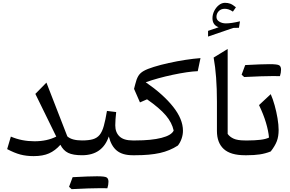

<svg xmlns="http://www.w3.org/2000/svg" viewBox="-20 -1102 2059 1363"><path d="M379.4 -132.3 231 -435.5 309.6 -515.6 458 -133.8Q490.2 -105 562 -105H562.5V0H562Q498.5 0 463.9 -16.8Q429.2 -33.7 408.7 -74.2Q372.1 -32.7 328.1 -13.2Q284.2 6.3 218.8 6.3Q167 6.3 124.8 -4.9Q82.5 -16.1 30.8 -43.5L57.1 -132.3Q134.3 -99.1 225.1 -99.1Q313.5 -99.1 379.4 -132.3Z M690.4 233.9Q622.1 233.9 488.3 240.7L470.2 224.1Q477.1 206.1 483.2 189.2Q489.3 172.4 495.6 155.8Q613.3 149.4 668.7 149.4Q724.1 149.4 737.1 157.7Q750 166 750 188Q750 210 742.2 234.4ZM562.5 0Q545.9 0 545.9 -33.2V-71.8Q545.9 -105 562.5 -105Q609.4 -105 639.2 -113.5Q668.9 -122.1 687.3 -144.5Q705.6 -167 717 -208.3Q728.5 -249.5 739.3 -314.5L804.7 -306.6Q801.8 -279.3 800 -255.4Q798.3 -231.4 798.3 -212.4Q798.3 -162.6 828.1 -133.8Q857.9 -105 921.4 -105H921.9V0H921.4Q849.6 0 809.6 -32.5Q769.5 -64.9 752.4 -133.3Q707 0 562.5 0Z M1403.3 -689.5 1383.8 -596.7Q1351.1 -595.7 1304.7 -588.9Q1258.3 -582 1206.5 -571Q1154.8 -560.1 1105 -546.4Q1055.2 -532.7 1014.6 -518.1Q1138.7 -432.6 1208.7 -344.5Q1278.8 -256.3 1278.8 -173.8Q1278.8 -145.5 1269 -117.4Q1259.3 -89.4 1242.7 -68.8Q1185.5 -31.7 1115 -15.9Q1044.4 0 940.9 0H921.9Q905.3 0 905.3 -33.2V-71.8Q905.3 -105 921.9 -105H941.9Q1054.7 -105 1126.2 -123.3Q1197.8 -141.6 1212.9 -175.3Q1200.7 -231.9 1156.7 -283.4Q1112.8 -335 1023.9 -397L973.6 -375L931.6 -471.2L939.9 -503.4Q948.7 -540.5 961.7 -562.3Q974.6 -584 1000.2 -598.4Q1025.9 -612.8 1071.8 -627Q1120.1 -642.1 1179 -655Q1237.8 -668 1296.6 -677Q1355.5 -686 1403.3 -689.5Z M1596.2 -754.4V-151.4Q1610.8 -130.4 1638.7 -117.7Q1666.5 -105 1718.8 -105H1719.2V0H1718.8Q1616.7 0 1568.4 -44.2Q1520 -88.4 1520 -172.4V-380.9Q1520 -565.4 1496.6 -693.4ZM1516.6 -981.9Q1516.6 -960.9 1536.6 -948.5Q1556.6 -936 1583.5 -936Q1622.1 -936 1683.6 -950.7L1676.3 -904.8L1636.2 -903.8L1457 -842.3V-882.8L1532.2 -908.7Q1488.3 -924.3 1488.3 -972.7Q1488.3 -999 1500.7 -1024.2Q1513.2 -1049.3 1533.7 -1065.7Q1554.2 -1082 1577.1 -1082Q1597.7 -1082 1614.3 -1075.9Q1630.9 -1069.8 1654.8 -1050.3L1633.3 -1019.5Q1616.7 -1030.8 1602.8 -1035.2Q1588.9 -1039.6 1575.7 -1039.6Q1548.3 -1039.6 1532.5 -1022.5Q1516.6 -1005.4 1516.6 -981.9Z M1915.5 -562Q1847.2 -562 1713.4 -555.2L1695.3 -571.8Q1702.1 -589.8 1708.3 -606.7Q1714.4 -623.5 1720.7 -640.1Q1838.4 -646.5 1893.8 -646.5Q1949.2 -646.5 1962.2 -638.2Q1975.1 -629.9 1975.1 -607.9Q1975.1 -585.9 1967.3 -561.5ZM1719.2 0Q1702.6 0 1702.6 -33.2V-71.8Q1702.6 -105 1719.2 -105H1743.2Q1788.1 -105 1827.9 -109.6Q1867.7 -114.3 1889.6 -125.5Q1885.3 -173.3 1867.9 -231.4Q1850.6 -289.6 1818.8 -356L1901.9 -433.6Q1917 -399.9 1929.7 -354.2Q1942.4 -308.6 1950.2 -262Q1958 -215.3 1958 -179.2Q1958 -133.3 1945.1 -99.4Q1932.1 -65.4 1901.9 -26.9Q1863.3 -11.7 1824.2 -5.9Q1785.2 0 1732.4 0Z"/></svg>

Font: Pinar-DS2-FD Medium
Style: Regular
Weight: 500
Designer: Amin Abedi
Version: Version 3.000